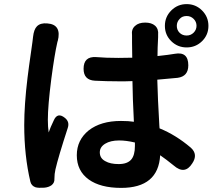

<svg xmlns="http://www.w3.org/2000/svg" viewBox="-20 -869 1035 935"><path d="M153 43Q133 36 128 16Q98 -110 98 -260Q98 -358 114 -490Q120 -540 132 -622Q136 -653 138 -665Q140 -681 141 -690Q145 -726 160 -741Q177 -758 210 -755Q282 -750 261 -668L260 -667Q259 -663 259 -662Q246 -606 230 -486Q213 -353 213 -286Q213 -251 217 -224Q225 -248 242 -283Q260 -324 296 -295Q320 -276 310 -246Q264 -105 250 -44Q245 -22 245 1Q245 2 245 3Q246 21 231 33Q217 43 196 45Q167 47 153 43ZM570 46Q469 46 412 5Q354 -37 354 -113Q354 -187 412 -234Q471 -280 569 -280Q607 -280 632 -276Q626 -392 625 -474Q613 -474 590 -473Q568 -473 557 -473Q499 -473 442 -476Q387 -479 387 -534Q387 -595 448 -591Q495 -587 557 -587Q602 -587 624 -588Q624 -616 623 -662Q623 -687 623 -695Q623 -696 623 -697Q619 -727 638 -743Q655 -759 687 -759Q718 -759 735 -744Q753 -728 750 -699Q750 -698 750 -697Q750 -694 750 -688Q747 -634 747 -596Q803 -602 831 -607Q897 -619 897 -551Q897 -497 845 -490Q797 -486 746 -481Q748 -394 756 -257Q757 -248 757 -244Q836 -212 909 -150Q946 -117 916 -73Q880 -16 826 -63Q789 -93 760 -113Q751 46 570 46ZM558 -70Q600 -70 619 -92Q637 -113 637 -158V-175Q595 -185 560 -185Q518 -185 492 -169Q466 -153 466 -127Q466 -98 493 -84Q517 -70 558 -70ZM889 -638Q845 -638 814 -668.5Q783 -699 783 -743Q783 -787 814 -818Q845 -849 889 -849Q933 -849 964 -818Q995 -787 995 -743Q995 -699 964 -668.5Q933 -638 889 -638ZM889 -696Q909 -696 923 -710Q937 -724 937 -743.5Q937 -763 923 -777Q909 -791 889 -791Q867 -791 855 -777Q841 -763 841 -743Q841 -723 854.5 -709.5Q868 -696 889 -696Z"/></svg>

Font: GenSenRounded JP B
Style: Regular
Weight: 700
Version: Version 1.501;PS 1;hotconv 16.6.51;makeotf.lib2.5.65220